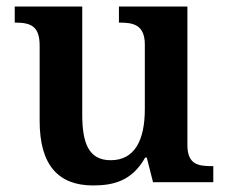

<svg xmlns="http://www.w3.org/2000/svg" viewBox="-20 -556 695 586"><path d="M264 10C327 10 383 -4 423 -75H428L447 0H631V-49H625C584 -49 552 -55 552 -113V-536H343V-487H346C387 -487 422 -480 422 -420V-223C422 -128 391 -67 318 -67C250 -67 231 -120 231 -207V-536H25V-487H27C74 -487 101 -476 101 -417V-187C101 -51 159 10 264 10Z"/></svg>

Font: Noto Serif Tamil SemiBold
Style: Italic
Weight: 600
Italic angle: -12°
Designer: Indian Type Foundry, Tom Grace, and the Monotype Design Team
Foundry: Monotype Imaging Inc.
Version: Version 2.003